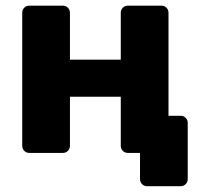

<svg xmlns="http://www.w3.org/2000/svg" viewBox="-20 -540 694 678"><path d="M499.5 117.5Q488.9 117.5 481.6 110.3Q474.4 103 474.4 92.4V0H444.4L406.5 -131.1H617.7Q628.4 -131.1 635.6 -123.9Q642.9 -116.6 642.9 -106V92.4Q642.9 103 635.6 110.3Q628.4 117.5 617.7 117.5ZM83.6 0Q73 0 65.8 -7.2Q58.5 -14.5 58.5 -25.1V-494.9Q58.5 -505.5 65.8 -512.8Q73 -520 83.6 -520H201.9Q212.5 -520 219.7 -512.8Q227 -505.5 227 -494.9V-329.4H406.5V-494.9Q406.5 -505.5 413.8 -512.8Q421 -520 431.6 -520H549.9Q560.5 -520 567.7 -512.8Q575 -505.5 575 -494.9V-25.1Q575 -14.5 567.7 -7.2Q560.5 0 549.9 0H431.6Q421 0 413.8 -7.2Q406.5 -14.5 406.5 -25.1V-198.3H227V-25.1Q227 -14.5 219.7 -7.2Q212.5 0 201.9 0Z"/></svg>

Font: Rubik Light
Style: Regular
Weight: 300
Designer: Hubert and Fischer
Foundry: Hubert and Fischer
Version: Version 2.300;gftools[0.9.30]